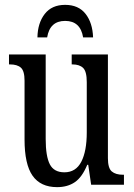

<svg xmlns="http://www.w3.org/2000/svg" viewBox="-20 -760 550 790"><path d="M81 -186V-428Q81 -468 66 -481.5Q51 -495 21 -495H17V-536H168V-188Q168 -117 185 -84Q202 -51 245 -51Q292 -51 314.5 -94.5Q337 -138 337 -215V-422Q337 -466 322 -480.5Q307 -495 278 -495H275V-536H424V-109Q424 -68 440 -54.5Q456 -41 486 -41H490V0H355L343 -82H339Q318 -31 288 -10.5Q258 10 215 10Q147 10 114 -37Q81 -84 81 -186ZM248 -740Q303 -740 332 -703Q361 -666 363 -606H322Q311 -674 248 -674Q185 -674 174 -606H134Q135 -665 164 -702.5Q193 -740 248 -740Z"/></svg>

Font: Noto Serif Cond
Style: Regular
Weight: 400
Width: 3
Designer: Monotype Design Team
Foundry: Monotype Imaging Inc.
Version: Version 1.001